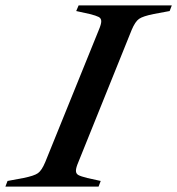

<svg xmlns="http://www.w3.org/2000/svg" viewBox="-74 -693 658 713"><path d="M-46 -21 13 -32Q53 -40 67 -50Q81 -60 94 -91L293 -582Q302 -603 302 -614Q302 -625 292.5 -630Q283 -635 259 -641L209 -652L218 -673H564L556 -652L497 -641Q457 -633 442.5 -623Q428 -613 415 -582L217 -91Q208 -70 208 -59Q208 -48 217 -43Q226 -38 250 -32L300 -21L292 0H-54Z"/></svg>

Font: Ibarra Real Nova
Style: Italic
Weight: 400
Italic angle: -22°
Designer: Jose Maria Ribagorda & Octavio Pardo
Foundry: Octavio Pardo
Version: Version 1.014